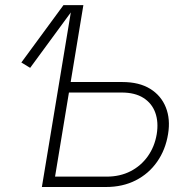

<svg xmlns="http://www.w3.org/2000/svg" viewBox="-20 -748 758 768"><path d="M100.6 -476.6 65.4 -498 233.9 -727.5H284.7ZM247.6 -419.9H469.2Q536.6 -419.9 580.6 -392.8Q624.5 -365.7 643.3 -318.6Q662.1 -271.5 652.3 -211.9Q642.1 -148.9 608.6 -101.1Q575.2 -53.2 522.9 -26.6Q470.7 0 403.8 0H147.5L268.1 -727.5H313.5L200.2 -41.5H406.7Q460 -41.5 502 -63Q543.9 -84.5 571.3 -123Q598.6 -161.6 606.9 -211.4Q614.7 -259.3 601.3 -296.9Q587.9 -334.5 554 -356.2Q520 -377.9 466.3 -377.9H240.7Z"/></svg>

Font: Inter 16pt ExtraLight
Style: Italic
Weight: 250
Italic angle: -9.3988°
Version: Version 4.001;git-66647c0bb